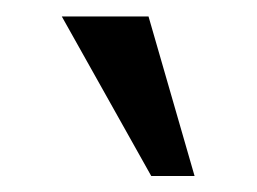

<svg xmlns="http://www.w3.org/2000/svg" viewBox="-20 -830 318 238"><path d="M56.6 -809.6H164.1L221.2 -611.8H167.5Z"/></svg>

Font: Oswald Regular
Style: Regular
Weight: 400
Designer: Vernon Adams
Foundry: Vernon Adams
Version: 3.0; ttfautohint (v0.95) -l 8 -r 50 -G 200 -x 0 -w "G" -W -c